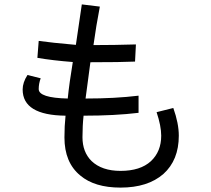

<svg xmlns="http://www.w3.org/2000/svg" viewBox="-20 -743 960 873"><path d="M768 -252Q793 -182 793 -126Q793 -15 723 48Q652 110 528 110Q410 110 345 55Q273 -4 273 -118Q273 -170 278 -217Q83 -219 83 -336Q83 -368 105 -402L165 -387Q156 -363 156 -338Q156 -298 288 -295Q295 -365 311 -461Q220 -468 150 -480L156 -557Q212 -549 325 -539L352 -723L434 -713Q417 -625 405 -538Q500 -538 598 -541L594 -463Q530 -460 391 -460L378 -362L369 -295Q503 -295 610 -308V-230Q502 -217 360 -217Q355 -171 355 -119Q355 -52 396 -11Q443 34 528 34Q618 34 666 -10Q713 -54 713 -126Q713 -170 692 -233Z"/></svg>

Font: LINE Seed Sans KR Regular
Style: Regular
Weight: 400
Designer: LINE VX Design & Sandoll Inc & Dalton Maag Ltd
Foundry: Sandoll Inc.
Version: Version 1.000